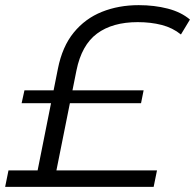

<svg xmlns="http://www.w3.org/2000/svg" viewBox="-43 -726 758 746"><path d="M93 -13 182 -459Q199 -545 243.5 -599.5Q288 -654 353 -680Q418 -706 496 -706Q557 -706 609 -692.5Q661 -679 695 -650L660 -592Q628 -618 585.5 -629Q543 -640 492 -640Q394 -640 334 -595.5Q274 -551 254 -452L166 -13ZM-23 0 -10 -64H567L554 0ZM41 -325 52 -375H515L505 -325Z"/></svg>

Font: MOST Montserrat
Style: Italic
Weight: 400
Italic angle: -11.3°
Designer: Julieta Ulanovsky
Foundry: Julieta Ulanovsky
Version: Version 8.000;March 11, 2024;FontCreator 15.0.0.2926 64-bit